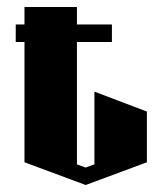

<svg xmlns="http://www.w3.org/2000/svg" viewBox="-20 -570 440 549"><path d="M50 -550H200V-500H300V-450H200V-100L225 -91L250 -100V-308L400 -251V-106L225 -41L50 -106V-450H25V-500H50Z"/></svg>

Font: SOV_Meka
Style: Book
Weight: 400
Version: Version 1.00